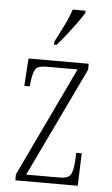

<svg xmlns="http://www.w3.org/2000/svg" viewBox="-54 -803 491 840"><g transform="rotate(5 191.0 -383.0)"><path d="M46 0V-26L275 -507H139Q101 -507 90.5 -491.5Q80 -476 75 -435L73 -415H49L57 -536H321V-510L91 -29H237Q274 -29 285 -45Q296 -61 299 -103L301 -143H325L320 0ZM163 -619Q185 -662 202.5 -697Q220 -732 231 -766H287V-756Q277 -739 258 -712.5Q239 -686 216.5 -657.5Q194 -629 174 -606H163Z"/></g></svg>

Font: Noto Serif ExtraCondensed ExtraLight
Style: Regular
Weight: 200
Width: 2
Designer: Monotype Design Team
Foundry: Monotype Imaging Inc.
Version: Version 2.015